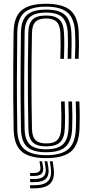

<svg xmlns="http://www.w3.org/2000/svg" viewBox="-20 -827 482 1014"><path d="M223.8 8Q133.2 8 93.4 -27.6Q53.5 -63.2 52 -145.8Q50.5 -235.8 50 -316.6Q49.5 -397.5 50 -479.4Q50.5 -561.2 51.8 -654.5Q53 -737.5 93.5 -772.2Q134 -807 223.2 -807Q312 -807 352.4 -771.8Q392.8 -736.5 395.8 -654Q397.2 -618.2 397 -585.1Q396.8 -552 395.2 -516.5H376Q377.5 -552 377.8 -585.1Q378 -618.2 376.5 -653.5Q373.5 -728 337.6 -759.9Q301.8 -791.8 223.2 -791.8Q144.2 -791.8 108.2 -760.2Q72.2 -728.8 71.2 -654Q69.5 -531.2 69.2 -404.5Q69 -277.8 71.2 -146.2Q72.5 -68.8 110 -38.1Q147.5 -7.5 223.8 -7.5Q304.8 -7.5 341.1 -39.6Q377.5 -71.8 380.5 -146.2Q382 -178.8 381.8 -214.1Q381.5 -249.5 380 -291.2H399.2Q401.2 -241.2 401.1 -207.5Q401 -173.8 399.8 -145.8Q396.8 -63.8 356.1 -27.9Q315.5 8 223.8 8ZM223.8 -23Q153.8 -23 122.9 -51.6Q92 -80.2 90.8 -146.2Q89 -240.8 88.6 -321.2Q88.2 -401.8 88.8 -481.6Q89.2 -561.5 90.5 -654Q91.5 -719.8 122.4 -748Q153.2 -776.2 223.2 -776.2Q295.2 -776.2 324.9 -746.4Q354.5 -716.5 357 -652.5Q358.5 -620 358.2 -589.2Q358 -558.5 356.5 -516.5H337.2Q339 -567 338.9 -596.9Q338.8 -626.8 337.8 -652Q335.5 -707.5 310.5 -734Q285.5 -760.5 223.2 -760.5Q163 -760.5 136.9 -735.4Q110.8 -710.2 110 -653.5Q108.5 -529.2 107.9 -408.1Q107.2 -287 110 -146.8Q111.2 -89.2 137.5 -63.9Q163.8 -38.5 223.8 -38.5Q282.5 -38.5 310.6 -63.1Q338.8 -87.8 341.8 -147.8Q343.2 -177.8 343 -214.2Q342.8 -250.8 341.2 -291.2H360.5Q362.2 -243.8 362.2 -209.2Q362.2 -174.8 361 -147.2Q358.2 -82.2 327.2 -52.6Q296.2 -23 223.8 -23ZM223.8 -54Q174.5 -54 152.6 -75.5Q130.8 -97 129.8 -146.8Q128 -234.2 127.4 -314.4Q126.8 -394.5 127.2 -476.9Q127.8 -559.2 129.5 -653.5Q130.2 -702.2 151.9 -723.6Q173.5 -745 223.2 -745Q272 -745 294.1 -723.2Q316.2 -701.5 318.2 -650.8Q319.8 -617.5 319.5 -584.4Q319.2 -551.2 317.8 -516.5H298.5Q300 -553.2 300.1 -585.2Q300.2 -617.2 299 -650.8Q297.2 -693.2 279.5 -711.4Q261.8 -729.5 223.2 -729.5Q186 -729.5 167.9 -712.4Q149.8 -695.2 148.8 -652.5Q146.5 -529 146.2 -409.5Q146 -290 148.8 -147.8Q149.8 -104.5 167.8 -87Q185.8 -69.5 223.8 -69.5Q265.2 -69.5 283.2 -88.2Q301.2 -107 303 -148.8Q304.5 -180.5 304.2 -215.5Q304 -250.5 302.5 -291.2H321.8Q323.2 -250.5 323.5 -215.1Q323.8 -179.8 322.2 -148.8Q320.2 -98.2 297.5 -76.1Q274.8 -54 223.8 -54ZM243.5 24.8H258L263 59Q270.8 115 246.4 141.2Q222 167.5 161.2 167.5H139V151.2H161.2Q213.2 151.2 234.1 129Q255 106.8 248.2 59ZM188.5 24.8H202.2L207.2 53.8Q215.8 102.2 161.2 102.2H139V86.5H161.2Q198 86.5 193 53.8ZM215.5 24.8H230.2L235.2 56.5Q241.2 96.8 223.5 115.9Q205.8 135 161.2 135H139V118.5H161.2Q197 118.5 211.1 103.6Q225.2 88.8 220.5 56.5Z"/></svg>

Font: Big Shoulders Inline Text SemiBold
Style: Regular
Weight: 600
Designer: Patric King
Foundry: XO Type Co
Version: Version 1.000